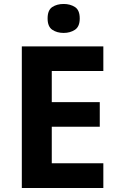

<svg xmlns="http://www.w3.org/2000/svg" viewBox="-20 -948 600 968"><path d="M501 0H90V-714H501V-590H241V-433H483V-309H241V-125H501ZM301 -928Q334 -928 358 -912.5Q382 -897 382 -855Q382 -814 358 -798Q334 -782 301 -782Q267 -782 243.5 -798Q220 -814 220 -855Q220 -897 243.5 -912.5Q267 -928 301 -928Z"/></svg>

Font: Noto Naskh Arabic
Style: Regular
Weight: 400
Designer: Monotype Design Team, David Williams, Mohamad Dakak and Nizar Qandah
Foundry: Monotype Imaging Inc.
Version: Version 2.013